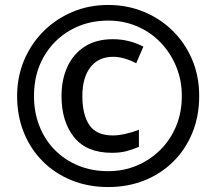

<svg xmlns="http://www.w3.org/2000/svg" viewBox="-20 -744 872 774"><path d="M431 -128Q329 -128 278.5 -191Q228 -254 228 -357Q228 -424 252 -475.5Q276 -527 322 -556.5Q368 -586 435 -586Q500 -586 558 -556L529 -489Q479 -515 436 -515Q377 -515 344.5 -473Q312 -431 312 -357Q312 -281 340.5 -239.5Q369 -198 435 -198Q458 -198 486.5 -204.5Q515 -211 540 -221V-152Q516 -142 491 -135Q466 -128 431 -128ZM416 10Q336 10 269 -17Q202 -44 152.5 -93.5Q103 -143 76 -210Q49 -277 49 -357Q49 -433 76.5 -499.5Q104 -566 154 -616.5Q204 -667 271 -695.5Q338 -724 416 -724Q492 -724 558.5 -697Q625 -670 675.5 -620.5Q726 -571 754.5 -504Q783 -437 783 -357Q783 -277 756 -210Q729 -143 679.5 -93.5Q630 -44 563 -17Q496 10 416 10ZM416 -54Q478 -54 531.5 -76.5Q585 -99 626 -139.5Q667 -180 690 -235.5Q713 -291 713 -357Q713 -420 690.5 -475Q668 -530 628 -572Q588 -614 533.5 -637.5Q479 -661 416 -661Q331 -661 263 -622Q195 -583 156 -514.5Q117 -446 117 -357Q117 -291 139 -235.5Q161 -180 201 -139.5Q241 -99 295.5 -76.5Q350 -54 416 -54Z"/></svg>

Font: Noto Sans Kawi
Style: Bold
Weight: 700
Designer: Fadhl Haqq
Version: Version 1.000